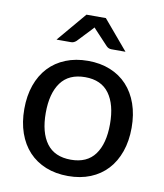

<svg xmlns="http://www.w3.org/2000/svg" viewBox="-82 -785 731 858"><g transform="rotate(10 284.0 -356.0)"><path d="M40.5 0ZM284.5 -515.5Q340.5 -515.5 385.5 -497.2Q430.5 -479 462 -445Q493.5 -411 510.5 -362.8Q527.5 -314.5 527.5 -254.5Q527.5 -194.5 510.5 -146Q493.5 -97.5 462 -63.5Q430.5 -29.5 385.5 -11.2Q340.5 7 284.5 7Q228.5 7 183.2 -11.2Q138 -29.5 106.2 -63.5Q74.5 -97.5 57.5 -146Q40.5 -194.5 40.5 -254.5Q40.5 -314.5 57.5 -362.8Q74.5 -411 106.2 -445Q138 -479 183.2 -497.2Q228.5 -515.5 284.5 -515.5ZM284.5 -67Q357.5 -67 393.5 -116Q429.5 -165 429.5 -254Q429.5 -342.5 393.5 -392Q357.5 -441.5 284.5 -441.5Q210.5 -441.5 174.2 -392Q138 -342.5 138 -254Q138 -165 174.2 -116Q210.5 -67 284.5 -67ZM441.5 -584.5H378Q372 -584.5 366.2 -586.5Q360.5 -588.5 354.5 -594.5L295 -658Q291 -661.5 286.5 -667.5L278 -658L218 -594.5Q207 -584.5 194.5 -584.5H128.5L241 -717.5H329Z"/></g></svg>

Font: Lato Medium
Style: Regular
Weight: 500
Designer: Lukasz Dziedzic
Foundry: tyPoland Lukasz Dziedzic
Version: Version 2.006; 2014-01-15